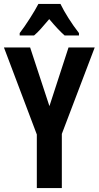

<svg xmlns="http://www.w3.org/2000/svg" viewBox="-20 -955 501 975"><path d="M175 -935Q160 -906 132 -862Q104 -818 80 -787V-775H153Q169 -788 188.5 -810Q208 -832 230 -858Q276 -803 308 -775H381V-787Q353 -823 328 -862.5Q303 -902 287 -935ZM133 -714H0L167 -272V0H294V-275L461 -714H328L231 -416Z"/></svg>

Font: Noto Sans UI Condensed
Style: Bold
Weight: 700
Width: 3
Designer: Monotype Design Team
Foundry: Monotype Imaging Inc.
Version: 1.001